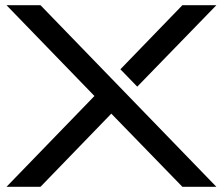

<svg xmlns="http://www.w3.org/2000/svg" viewBox="-20 -720 859 740"><path d="M814 0H683L409 -282L136 0H5L344 -350L5 -700H136ZM814 -700 509 -386 444 -453 683 -700Z"/></svg>

Font: Bruno Ace
Style: Regular
Weight: 400
Version: Version 1.100; ttfautohint (v1.8.4.7-5d5b);gftools[0.9.27]